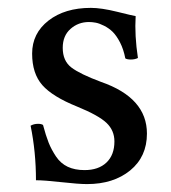

<svg xmlns="http://www.w3.org/2000/svg" viewBox="-20 -460 436 490"><path d="M58.1 -139.2Q66.4 -144 77.1 -144Q85.4 -144 89.8 -141.1Q97.2 -113.3 104.2 -95.7Q111.3 -78.1 123 -60.5Q134.8 -43 152.8 -34.4Q170.9 -25.9 195.8 -25.9Q231.4 -25.9 251.7 -45.2Q272 -64.5 272 -99.1Q272 -127 252 -146.2Q231.9 -165.5 176.8 -188Q113.8 -213.4 87.9 -242.9Q62 -272.5 62 -323.2Q62 -375 103.8 -407.5Q145.5 -439.9 211.9 -439.9Q238.8 -439.9 279.1 -429.9Q319.3 -419.9 326.2 -418.9Q323.2 -369.6 332 -312Q324.2 -308.1 314 -308.1Q304.2 -308.1 299.8 -311Q295.4 -334 286.4 -351.6Q277.3 -369.1 267.6 -378.7Q257.8 -388.2 245.6 -394.3Q233.4 -400.4 224.4 -402.1Q215.3 -403.8 207 -403.8Q179.7 -403.8 159.9 -386.2Q140.1 -368.7 140.1 -337.9Q140.1 -304.7 162.1 -287.8Q184.1 -271 237.8 -251Q355 -210.4 355 -119.1Q355 -60.1 312.3 -25.1Q269.5 9.8 202.1 9.8Q180.7 9.8 136.7 4.9Q92.8 0 71.8 0Q71.8 -72.3 58.1 -139.2Z"/></svg>

Font: Common Serif News
Style: Regular
Weight: 450
Designer: Philipp H. Poll, Khaled Hosny
Foundry: Stefan Peev, Context Ltd.
Version: Version 1.026